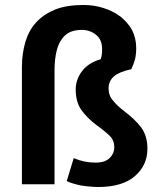

<svg xmlns="http://www.w3.org/2000/svg" viewBox="-20 -740 651 771"><path d="M199 0H68V-472C68 -508 73 -541 82 -572C91 -602 105 -628 125 -650C145 -672 171 -689 202 -702C233 -714 271 -720 315 -720C343 -720 370 -716 395 -708C420 -700 443 -689 463 -674C482 -659 498 -641 510 -620C521 -598 527 -574 527 -547C527 -530 525 -514 522 -501C518 -487 513 -474 507 -462C474 -455 451 -445 437 -433C423 -420 416 -404 416 -385C416 -366 422 -349 434 -336C445 -322 460 -308 477 -295C506 -273 530 -251 547 -228C564 -205 572 -176 572 -143C572 -98 555 -62 522 -33C489 -4 439 11 373 11C363 11 352 10 341 9C329 8 317 7 306 5C295 3 284 0 274 -3C263 -6 255 -9 248 -13L276 -105C304 -93 333 -87 364 -87C389 -87 408 -93 421 -106C433 -118 439 -132 439 -148C439 -167 433 -182 421 -194C409 -206 391 -221 367 -238C342 -257 322 -277 307 -298C292 -319 284 -347 284 -380C284 -408 293 -433 310 -455C327 -477 352 -493 384 -502C388 -511 390 -524 390 -543C390 -568 382 -587 366 -600C350 -613 331 -620 308 -620C291 -620 276 -617 263 -612C250 -606 238 -597 229 -584C219 -571 212 -555 207 -534C202 -513 199 -488 199 -458Z"/></svg>

Font: Holmes&Hills Bold
Style: Bold
Weight: 500
Designer: Noopur Datye, Girish Dalvi, Yashodeep Gholap, Pallavi Karambelkar
Foundry: Ek Type
Version: ""